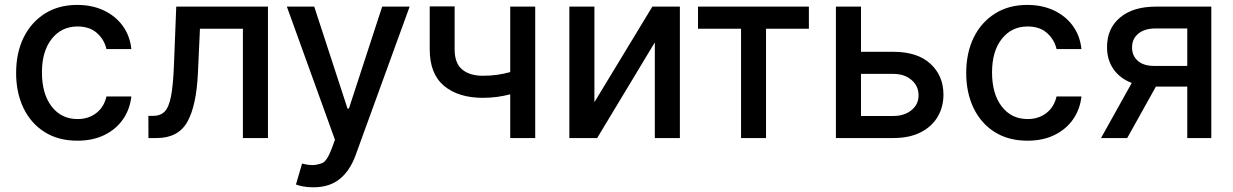

<svg xmlns="http://www.w3.org/2000/svg" viewBox="-20 -573 5118 797"><path d="M301.1 11Q221.9 11 165 -25Q108 -61.1 77.4 -124.6Q46.9 -188.2 46.9 -270.2Q46.9 -353.7 78.1 -417.3Q109.4 -480.8 166.4 -516.7Q223.4 -552.6 300.1 -552.6Q362.2 -552.6 410.9 -529.7Q459.5 -506.7 489.5 -465.6Q519.5 -424.4 525.2 -369.3H421.9Q413.4 -407.7 383 -435.4Q352.6 -463.1 301.8 -463.1Q235.4 -463.1 194.8 -411.8Q154.1 -360.4 154.1 -272.7Q154.1 -183.6 194.2 -131.2Q234.4 -78.8 301.8 -78.8Q347.3 -78.8 379.6 -103.7Q411.9 -128.6 421.9 -172.6H525.2Q519.5 -119.7 490.8 -78.1Q462 -36.6 413.9 -12.8Q365.8 11 301.1 11Z M1092.3 0H988.3V-453.8H810L801.5 -268.5Q795.1 -133.2 757.3 -66.6Q719.5 0 630.3 0H596.2L595.9 -92H615.4Q646 -92 663.5 -109.9Q681.1 -127.8 690 -173.8Q698.9 -219.8 702.1 -304L711.6 -545.5H1092.3Z M1280.9 204.5Q1257.1 204.5 1237.6 200.8Q1218 197.1 1208.5 192.8L1234 105.8Q1257.5 112.2 1277 112.2Q1293.7 112.2 1315.3 104.9Q1337 97.7 1357.2 43.3L1370.4 7.1L1170.8 -545.5H1284.4L1422.6 -122.2H1428.3L1566.4 -545.5H1680.4L1455.6 72.8Q1431.8 137.1 1389.2 170.8Q1346.6 204.5 1280.9 204.5Z M2201.7 0H2098V-181.5Q2072.1 -174.7 2043.7 -170.8Q2015.3 -166.9 1984.4 -166.9Q1883.2 -166.9 1823.5 -216.4Q1763.8 -266 1763.8 -368.3V-546.5H1867.2V-368.3Q1867.2 -310.4 1898.6 -284.4Q1930 -258.5 1984.4 -258.5Q2015.6 -258.5 2043.3 -262.4Q2071 -266.3 2098 -273.8V-545.5H2201.7Z M2802.2 0H2698.2V-397L2458.8 0H2343.4V-545.5H2447.4V-148.8L2687.9 -545.5H2802.2Z M3159.8 0H3056.1V-453.8H2877.5V-545.5H3337.7V-453.8H3159.8Z M3688.2 0H3449.9V-545.5H3554V-358H3688.2Q3788.4 -358 3842.3 -308.2Q3896.3 -258.5 3896.3 -180Q3896.3 -128.9 3872.2 -88.1Q3848 -47.2 3801.5 -23.6Q3755 0 3688.2 0ZM3688.2 -91.6Q3734 -91.6 3763.5 -115.6Q3793 -139.6 3793 -176.8Q3793 -216.3 3763.5 -241.3Q3734 -266.3 3688.2 -266.3H3554V-91.6Z M4245 11Q4165.8 11 4108.8 -25Q4051.8 -61.1 4021.3 -124.6Q3990.8 -188.2 3990.8 -270.2Q3990.8 -353.7 4022 -417.3Q4053.3 -480.8 4110.3 -516.7Q4167.3 -552.6 4244 -552.6Q4306.1 -552.6 4354.8 -529.7Q4403.4 -506.7 4433.4 -465.6Q4463.4 -424.4 4469.1 -369.3H4365.8Q4357.2 -407.7 4326.9 -435.4Q4296.5 -463.1 4245.7 -463.1Q4179.3 -463.1 4138.7 -411.8Q4098 -360.4 4098 -272.7Q4098 -183.6 4138.1 -131.2Q4178.3 -78.8 4245.7 -78.8Q4291.2 -78.8 4323.5 -103.7Q4355.8 -128.6 4365.8 -172.6H4469.1Q4463.4 -119.7 4434.7 -78.1Q4405.9 -36.6 4357.8 -12.8Q4309.7 11 4245 11Z M5008.2 0H4908.4V-213.4H4778.1L4659.1 0H4550.4L4677.9 -228.7Q4629.3 -247.2 4602.3 -285.7Q4575.3 -324.2 4575.3 -377.8Q4575.3 -454.9 4629.4 -500.2Q4683.6 -545.5 4777.7 -545.5H5008.2ZM4908.4 -299.4V-454.9H4777.7Q4731.2 -454.9 4705.3 -433.4Q4679.3 -411.9 4679.3 -377.5V-375.4Q4679.3 -341.3 4703.3 -320.3Q4727.3 -299.4 4770.6 -299.4Z"/></svg>

Font: Linik Sans Medium
Style: Regular
Weight: 500
Designer: Rasmus Andersson (font), Cristiano Sobral (main changes)
Foundry: rsms
Version: Version 3.018;June 1, 2022;FontCreator 14.0.0.2814 64-bit; t